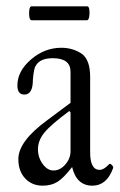

<svg xmlns="http://www.w3.org/2000/svg" viewBox="-20 -576 378 607"><path d="M80 -512Q72 -512 72 -534Q72 -556 80 -556H256Q261 -556 262.5 -545Q264 -534 262 -523Q260 -512 255 -512ZM115 11Q81 11 59.5 -12Q38 -35 38 -73Q38 -129 128 -195L203 -251V-349Q203 -392 147 -392Q106 -392 93 -368Q87 -361 84 -324Q84 -277 57 -277Q35 -277 35 -306Q35 -351 78 -388Q121 -425 174 -425Q211 -425 240 -405Q265 -385 265 -333V-94Q265 -39 295 -39Q308 -39 324 -56Q327 -61 334 -54Q340 -48 337 -43Q317 11 272 11Q222 11 208 -48Q181 -13 161.5 -1Q142 11 115 11ZM149 -37Q170 -37 186.5 -56Q203 -75 203 -98V-221L199 -225Q141 -182 120.5 -157Q100 -132 100 -104Q100 -78 115 -57.5Q130 -37 149 -37Z"/></svg>

Font: Junicode Cond Light
Style: Regular
Weight: 300
Width: 3
Designer: Peter S. Baker
Version: Version 2.201